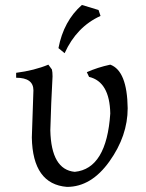

<svg xmlns="http://www.w3.org/2000/svg" viewBox="-20 -732 576 760"><path d="M245.1 7.8Q109.4 -2.9 106 -187.5L112.3 -374.5Q112.3 -424.3 43.9 -424.3V-443.8Q116.2 -453.1 171.4 -476.1L185.5 -457Q188 -446.8 188 -429.7Q182.1 -325.2 179.2 -216.3Q182.6 -60.5 275.9 -51.8Q401.9 -64 416.5 -282.7Q414.1 -408.2 332.5 -427.7L323.7 -446.3Q366.2 -465.3 416.5 -476.1Q483.4 -451.7 485.4 -303.7Q485.4 -194.3 413.3 -93.3Q341.3 7.8 245.1 7.8ZM235.8 -521.5 211.4 -541.5Q231.9 -648.9 304.2 -712.4L370.1 -692.4L377.9 -668.9Q283.2 -626 235.8 -521.5Z"/></svg>

Font: Kelvinch
Style: Regular
Weight: 400
Designer: Paul James MIller
Foundry: High-Logic / Made with FontCreator
Version: Version 3.30 September 23, 2016